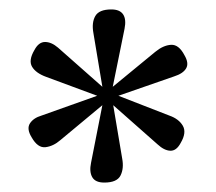

<svg xmlns="http://www.w3.org/2000/svg" viewBox="-20 -798 458 407"><path d="M201 -411Q182 -411 175.5 -422.5Q169 -434 173 -453L197 -575L108 -501Q93 -488 76.5 -486Q60 -484 47 -507Q36 -525 43.5 -536.5Q51 -548 68 -553L186 -595L78 -635Q56 -643 48 -656.5Q40 -670 53 -692Q62 -709 75.5 -709Q89 -709 103 -697L197 -614L178 -728Q174 -750 182 -764Q190 -778 216 -778Q234 -778 241 -767.5Q248 -757 244 -737L219 -614L309 -688Q326 -702 342.5 -703Q359 -704 371 -681Q381 -664 374.5 -653Q368 -642 349 -636L231 -595L339 -553Q359 -546 367.5 -531.5Q376 -517 363 -495Q354 -478 341 -478.5Q328 -479 314 -492L220 -575L239 -462Q243 -441 235.5 -426Q228 -411 201 -411Z"/></svg>

Font: Literata 18pt Light
Style: Regular
Weight: 300
Designer: Latin by Veronika Burian and Jose Scaglione. Greek by Irene Vlachou. Cyrillic by Vera Evstafieva.
Foundry: TypeTogether
Version: Version 3.103;gftools[0.9.29]